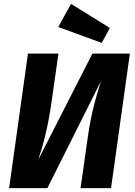

<svg xmlns="http://www.w3.org/2000/svg" viewBox="-20 -969 694 989"><path d="M346 -949 280 -830 504 -748 546 -825ZM649 -693H456L177 -146C204 -227 225 -307 244 -433L281 -693H124L27 0H224L500 -551C472 -461 449 -382 432 -261L395 0H552Z"/></svg>

Font: Fira Sans
Style: Bold Italic
Weight: 700
Italic angle: -8°
Designer: bBox Type GmbH & Carrois Corporate GbR & Edenspiekermann AG
Foundry: bBox Type GmbH & Carrois Corporate GbR & Edenspiekermann AG
Version: Version 4.301;PS 004.301;hotconv 1.0.88;makeotf.lib2.5.64775